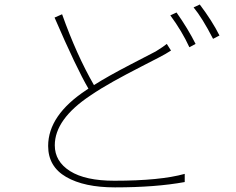

<svg xmlns="http://www.w3.org/2000/svg" viewBox="-20 -808 1040 847"><path d="M715.8 -614.3 734.4 -585Q711.9 -570.3 681.6 -554.7Q667 -546.9 601.1 -513.2Q535.2 -479.5 480 -448.7Q424.8 -418 378.9 -386.7Q221.7 -282.2 221.7 -167Q221.7 -95.7 289.1 -53.2Q356.4 -10.7 484.4 -10.7Q686.5 -10.7 794.9 -41V-4.9Q666 18.6 487.3 18.6Q351.6 18.6 272 -27.3Q192.4 -73.2 192.4 -164.1Q192.4 -299.8 361.3 -411.1L370.1 -417Q317.4 -506.8 220.7 -730.5L253.9 -745.1Q317.4 -566.4 394.5 -432.6Q454.1 -470.7 557.6 -524.4Q661.1 -578.1 667 -581.1Q700.2 -601.6 715.8 -614.3ZM731.4 -740.2 758.8 -752.9Q809.6 -680.7 842.8 -614.3L815.4 -599.6Q783.2 -669.9 731.4 -740.2ZM834 -775.4 861.3 -788.1Q916 -715.8 948.2 -651.4L919.9 -636.7Q872.1 -729.5 834 -775.4Z"/></svg>

Font: Gen Shin Gothic ExtraLight
Style: Regular
Weight: 100
Designer: [Source Han Sans]
Ryoko NISHIZUKA  (kana & ideographs); Paul D. Hunt (Latin, Greek & Cyrillic); Wenlong ZHANG  (bopomofo
Version: Version 1.002.20150607